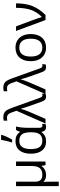

<svg xmlns="http://www.w3.org/2000/svg" viewBox="1179 -2025 1086 3484"><g transform="rotate(-90 1722.0 -283.0)"><path d="M86 -535V240H167V84Q167 -1 162 -35H167Q211 10 283 10Q394 10 449 -72H454L467 0H533V-535H452V-254Q452 -151 413.5 -104.5Q375 -58 291 -58Q167 -58 167 -186V-535Z M930 -606Q954 -643 980.5 -701Q1007 -759 1016 -795V-806H926Q919 -763 906.5 -708Q894 -653 881 -620V-606ZM1064 -72H1070Q1079 -30 1101 -10Q1123 10 1162 10Q1192 10 1216 -3V-61Q1198 -56 1186 -56Q1145 -56 1145 -112V-326Q1145 -384 1152 -443.5Q1159 -503 1169 -535H1106Q1086 -507 1074 -463H1068Q1041 -505 1001.5 -525Q962 -545 904 -545Q794 -545 734.5 -472Q675 -399 675 -266Q675 -136 733.5 -63Q792 10 896 10Q954 10 994.5 -10Q1035 -30 1064 -72ZM759 -265Q759 -476 907 -476Q990 -476 1027 -427Q1064 -378 1064 -267V-260Q1064 -153 1027 -105.5Q990 -58 908 -58Q831 -58 795 -109.5Q759 -161 759 -265Z M1431 -286Q1474 -388 1488 -445H1492Q1506 -391 1544 -281L1620 -68Q1635 -27 1655.5 -8.5Q1676 10 1711 10Q1742 10 1764 -2V-61Q1746 -56 1735 -56Q1719 -56 1708.5 -67.5Q1698 -79 1688 -105L1511 -599Q1483 -675 1463 -705Q1441 -737 1411.5 -751.5Q1382 -766 1338 -766Q1309 -766 1274 -758V-693Q1303 -699 1330 -699Q1353 -699 1371 -690Q1387 -681 1399.5 -663.5Q1412 -646 1426 -606L1454 -527L1223 0H1307Z M1965 -286Q2008 -388 2022 -445H2026Q2040 -391 2078 -281L2154 -68Q2169 -27 2189.5 -8.5Q2210 10 2245 10Q2276 10 2298 -2V-61Q2280 -56 2269 -56Q2253 -56 2242.5 -67.5Q2232 -79 2222 -105L2045 -599Q2017 -675 1997 -705Q1975 -737 1945.5 -751.5Q1916 -766 1872 -766Q1843 -766 1808 -758V-693Q1837 -699 1864 -699Q1887 -699 1905 -690Q1921 -681 1933.5 -663.5Q1946 -646 1960 -606L1988 -527L1757 0H1841Z M2601 -545Q2485 -545 2419.5 -471.5Q2354 -398 2354 -268Q2354 -184 2384 -121Q2415 -58 2470.5 -24Q2526 10 2598 10Q2714 10 2780 -64Q2846 -138 2846 -268Q2846 -352 2816 -414.5Q2786 -477 2730.5 -511Q2675 -545 2601 -545ZM2599 -476Q2679 -476 2720.5 -423Q2762 -370 2762 -268Q2762 -165 2720.5 -111.5Q2679 -58 2600 -58Q2521 -58 2479.5 -111.5Q2438 -165 2438 -268Q2438 -371 2478.5 -423.5Q2519 -476 2599 -476Z M3192 0Q3303 -111 3353 -235.5Q3403 -360 3403 -535H3322Q3322 -372 3283.5 -263Q3245 -154 3158 -68H3154Q3147 -96 3127 -153.5Q3107 -211 3093 -247L2986 -535H2902L3101 0Z"/></g></svg>

Font: OpenSansMMV
Style: Regular
Weight: 400
Designer: Steve Matteson
Foundry: Ascender Corporation
Version: Version 4.000